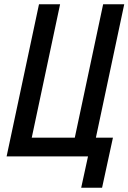

<svg xmlns="http://www.w3.org/2000/svg" viewBox="-20 -734 603 901"><path d="M361 147 393 0H11L163 -714H262L129 -88H331L464 -714H563L430 -88H510L459 147Z"/></svg>

Font: Noto Sans Condensed Medium
Style: Italic
Weight: 500
Width: 3
Italic angle: -12°
Designer: Monotype Design Team
Foundry: Monotype Imaging Inc.
Version: Version 2.013; ttfautohint (v1.8.4.7-5d5b)